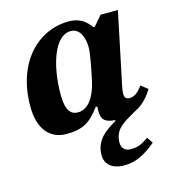

<svg xmlns="http://www.w3.org/2000/svg" viewBox="-105 -569 795 878"><g transform="rotate(-15 292.0 -130.0)"><path d="M377 221C436 221 481 193 528 154L509 126C475 148 461 157 423 157C397 157 381 141 381 115C381 47 435 26 484 -4C531 -25 558 -64 573 -88L541 -113C525 -92 507 -70 479 -70C459 -70 455 -84 455 -97C455 -112 460 -133 460 -133L531 -473H449L409 -426H403C384 -451 359 -481 299 -481C159 -481 30 -364 30 -150C30 -36 86 14 158 14C237 14 273 -10 318 -71H326C325 -63 325 -56 325 -50C325 -6 345 7 389 10V14C341 42 287 76 287 149C287 191 317 221 377 221ZM235 -68C200 -68 178 -91 178 -168C178 -302 220 -436 297 -436C341 -436 358 -388 358 -343C358 -310 340 -225 332 -188C317 -119 283 -68 235 -68Z"/></g></svg>

Font: STIX Two Text
Style: Bold Italic
Weight: 700
Italic angle: -12°
Designer: Ross Mills, John Hudson & Paul Hanslow, Tiro Typeworks Ltd; with prior portions MicroPress Inc. and Coen Hoffman, Elsevi
Foundry: Tiro Typeworks Ltd
Version: Version 2.13 b171